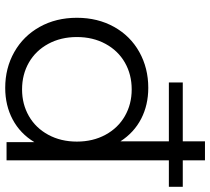

<svg xmlns="http://www.w3.org/2000/svg" viewBox="-54 -728 787 718"><g transform="rotate(90 339.0 -368.5)"><path d="M579 -742V0H511V-104Q479 -51 426.5 -23Q374 5 308 5Q234 5 174 -29Q114 -63 80 -124Q46 -185 46 -263Q46 -341 80 -402Q114 -463 174 -496.5Q234 -530 308 -530Q372 -530 423.5 -503.5Q475 -477 508 -426V-742ZM509 -263Q509 -323 483.5 -370Q458 -417 413.5 -442.5Q369 -468 314 -468Q258 -468 213.5 -442.5Q169 -417 143.5 -370Q118 -323 118 -263Q118 -203 143.5 -156Q169 -109 213.5 -83.5Q258 -58 314 -58Q369 -58 413.5 -83.5Q458 -109 483.5 -156Q509 -203 509 -263ZM288 -659H678V-607H288Z"/></g></svg>

Font: Montserrat-Regular
Style: Regular
Weight: 400
Version: Version 7.200